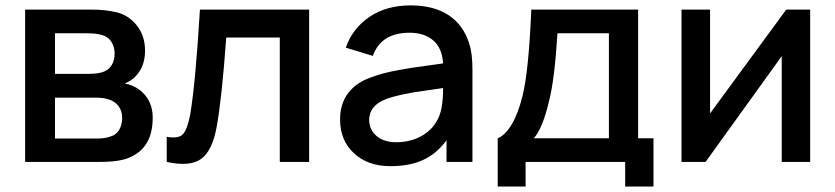

<svg xmlns="http://www.w3.org/2000/svg" viewBox="-20 -598 3084 709"><path d="M72.8 -562.5H320.8Q369.1 -562.5 412.6 -552.2Q457 -540.5 486.3 -502.7Q515.6 -464.8 515.6 -410.6Q515.6 -349.6 477.1 -312.5Q460.4 -297.4 440.4 -289.6Q462.4 -285.6 478 -276.9Q508.3 -261.2 526.1 -232.2Q543.9 -203.1 543.9 -162.6Q543.9 -40.5 438.5 -9.3Q404.3 0 344.7 0H72.8ZM183.1 -475.1V-325.2H305.2Q343.3 -325.2 363.8 -333.5Q382.8 -340.8 393.1 -358.6Q403.3 -376.5 403.3 -399.9Q403.3 -423.8 392.1 -442.4Q380.9 -460.9 359.4 -467.8Q338.9 -475.1 299.8 -475.1ZM183.1 -237.3V-86.4H337.4Q367.7 -86.4 387.7 -93.8Q409.7 -100.1 420.4 -119.1Q431.2 -138.2 431.2 -162.6Q431.2 -189.9 416 -208.3Q400.9 -226.6 376 -232.4Q360.8 -237.3 332.5 -237.3Z M718.3 -562.5H1121.6V0H1013.2V-459.5H815.4Q799.3 -234.4 779.8 -127.9Q763.7 -40.5 722.4 -11Q681.2 18.6 595.7 0V-92.8Q639.6 -85 655.8 -102.8Q671.9 -120.6 682.1 -173.8Q701.7 -287.6 718.3 -562.5Z M1724.6 0H1628.9V-80.1Q1592.8 -30.8 1543 -7.6Q1493.2 15.6 1421.4 15.6Q1338.4 15.6 1287.1 -32Q1235.8 -79.6 1235.8 -157.2Q1235.8 -214.8 1265.6 -254.2Q1295.4 -293.5 1350.6 -312.5Q1372.6 -320.8 1396.2 -327.1Q1419.9 -333.5 1451.4 -339.1Q1482.9 -344.7 1501.2 -347.7Q1519.5 -350.6 1561.3 -356.2Q1603 -361.8 1616.2 -363.8Q1612.8 -420.4 1579.8 -448.7Q1546.9 -477.1 1493.2 -477.1Q1386.7 -477.1 1356.9 -391.6L1256.8 -421.9Q1281.7 -493.2 1344.2 -535.6Q1406.7 -578.1 1496.6 -578.1Q1581.5 -578.1 1636.5 -542Q1691.4 -505.9 1712.9 -436.5Q1724.6 -400.9 1724.6 -340.8ZM1595.2 -155.3Q1616.2 -190.9 1616.2 -272.9Q1597.7 -270 1561.3 -264.9Q1524.9 -259.8 1509.5 -257.3Q1494.1 -254.9 1470.9 -250Q1447.8 -245.1 1428.7 -239.7Q1343.3 -216.8 1343.3 -155.3Q1343.3 -119.6 1370.1 -96.2Q1397 -72.8 1443.4 -72.8Q1493.7 -72.8 1534.4 -94.7Q1575.2 -116.7 1595.2 -155.3Z M2336.4 -562.5V-87.4H2393.1V90.8H2288.6V0H1920.9V90.8H1817.9V-87.4Q1845.7 -98.6 1869.6 -138.7Q1893.6 -178.7 1909.7 -244.6Q1932.6 -337.4 1941.9 -562.5ZM2228.5 -87.4V-475.1H2038.6Q2027.8 -302.2 2007.3 -224.1Q1983.9 -124 1951.2 -87.4Z M2971.7 -562.5V0H2866.7V-390.6L2585.4 0H2496.6V-562.5H2602.1V-179.2L2883.3 -562.5Z"/></svg>

Font: Manrope3 Semibold
Style: Regular
Weight: 600
Width: 4
Designer: Mikhail Sharanda
Foundry: Mikhail Sharanda
Version: Version 3.000;PS 003.000;hotconv 1.0.88;makeotf.lib2.5.64775